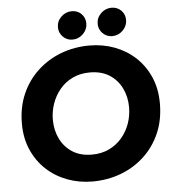

<svg xmlns="http://www.w3.org/2000/svg" viewBox="-60 -958 924 1025"><g transform="rotate(-5 402.0 -445.5)"><path d="M394.7 12Q323.3 12 260.2 -11.7Q197 -35.3 148.8 -79.8Q100.7 -124.3 73 -187.2Q45.3 -250 45.3 -328Q45.3 -416.7 76.7 -487.7Q108 -558.7 163.2 -609.2Q218.3 -659.7 289.2 -686.2Q360 -712.7 440 -712.7Q512 -712.7 575.2 -689Q638.3 -665.3 686.2 -620.7Q734 -576 761.3 -513.3Q788.7 -450.7 788.7 -372.3Q788.7 -283.7 757.7 -212.8Q726.7 -142 672 -91.5Q617.3 -41 546.3 -14.5Q475.3 12 394.7 12ZM403.7 -131.3Q456 -131.3 496.8 -151.2Q537.7 -171 565.8 -204.5Q594 -238 608.5 -279.8Q623 -321.7 623 -366Q623 -421.7 600.5 -468Q578 -514.3 535.2 -541.8Q492.3 -569.3 430.3 -569.3Q378 -569.3 337.2 -549.5Q296.3 -529.7 268.5 -496Q240.7 -462.3 226.2 -420.7Q211.7 -379 211.7 -334.7Q211.7 -279 234.2 -232.7Q256.7 -186.3 299.5 -158.8Q342.3 -131.3 403.7 -131.3ZM567 -752Q536.3 -752 515.5 -773.3Q494.7 -794.7 494.7 -823.7Q494.7 -856.7 518.8 -880Q543 -903.3 575.7 -903.3Q606.7 -903.3 627.2 -882.7Q647.7 -862 647.7 -831.7Q647.7 -799.7 623.8 -775.8Q600 -752 567 -752ZM354 -752Q323.3 -752 302.5 -773.3Q281.7 -794.7 281.7 -823.7Q281.7 -856.7 305.8 -880Q330 -903.3 362.7 -903.3Q393.7 -903.3 414.2 -882.7Q434.7 -862 434.7 -831.7Q434.7 -799.7 410.8 -775.8Q387 -752 354 -752Z"/></g></svg>

Font: MuseoModerno Thin
Style: Italic
Weight: 100
Italic angle: -9°
Designer: Pablo Cosgaya, Héctor Gatti, Marcela Romero, and the Authors of The MuseoModerno Project.
Foundry: Omnibus-Type Team
Version: Version 1.003